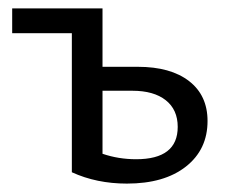

<svg xmlns="http://www.w3.org/2000/svg" viewBox="-20 -436 555 457"><path d="M308 -277Q386 -277 430 -243Q474 -209 474 -148Q474 -80 422.5 -39.5Q371 1 282 1Q210 1 151 -26V-357H9V-416H224V-277ZM304 -57Q403 -57 403 -134Q403 -175 374.5 -197.5Q346 -220 295 -220H224V-70Q262 -57 304 -57Z"/></svg>

Font: EauTestInfant Medium
Style: Regular
Weight: 500
Designer: Christian Thalmann (Catharsis Fonts)
Version: Version 0.001;PS 000.001;hotconv 1.0.88;makeotf.lib2.5.64775